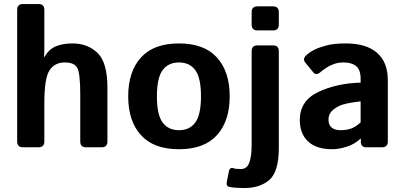

<svg xmlns="http://www.w3.org/2000/svg" viewBox="-20 -741 2038 966"><path d="M95.7 0Q66.4 0 66.4 -29.3V-691.4Q66.4 -720.7 95.7 -720.7H173.8Q203.1 -720.7 203.1 -691.4V-494.1Q203.1 -474.6 201.2 -455.1H204.1Q226.6 -493.7 261.2 -508.1Q295.9 -522.5 344.7 -522.5Q420.9 -522.5 470.7 -474.6Q520.5 -426.8 520.5 -299.8V-29.3Q520.5 0 491.2 0H413.1Q383.8 0 383.8 -29.3V-264.6Q383.8 -371.1 369.1 -398.9Q354.5 -426.8 306.2 -426.8Q254.9 -426.8 229 -387Q203.1 -347.2 203.1 -221.7V-29.3Q203.1 0 173.8 0Z M625 -256.3Q625 -380.9 689.2 -451.7Q753.4 -522.5 880.4 -522.5Q1007.3 -522.5 1071.5 -451.7Q1135.7 -380.9 1135.7 -256.3Q1135.7 -131.8 1071.5 -61Q1007.3 9.8 880.4 9.8Q753.4 9.8 689.2 -61Q625 -131.8 625 -256.3ZM769.5 -256.3Q769.5 -163.6 798.1 -124.8Q826.7 -85.9 880.4 -85.9Q934.1 -85.9 962.6 -124.8Q991.2 -163.6 991.2 -256.3Q991.2 -349.1 962.6 -387.9Q934.1 -426.8 880.4 -426.8Q826.7 -426.8 798.1 -387.9Q769.5 -349.1 769.5 -256.3Z M1135.3 199.7Q1116.7 196.3 1121.1 174.3L1131.8 120.6Q1136.2 98.1 1156.7 106Q1165.5 109.4 1191.9 109.4Q1222.7 109.4 1234.4 77.1Q1246.1 44.9 1246.1 -12.7V-483.4Q1246.1 -512.7 1275.4 -512.7H1353.5Q1382.8 -512.7 1382.8 -483.4V2Q1382.8 123 1335.4 164.1Q1288.1 205.1 1209 205.1Q1165 205.1 1135.3 199.7ZM1275.4 -587.9Q1246.1 -587.9 1246.1 -617.2V-679.7Q1246.1 -709 1275.4 -709H1353.5Q1382.8 -709 1382.8 -679.7V-617.2Q1382.8 -587.9 1353.5 -587.9Z M1488.3 -136.7Q1488.3 -234.4 1581.5 -278.3Q1674.8 -322.3 1794.4 -325.2V-344.7Q1794.4 -389.6 1772 -408.2Q1749.5 -426.8 1709.5 -426.8Q1681.2 -426.8 1659.4 -418.7Q1637.7 -410.6 1621.8 -400.1Q1606 -389.6 1593.3 -378.9Q1570.8 -359.4 1556.2 -377L1515.6 -426.8Q1500.5 -445.3 1522.9 -464.8Q1540 -480 1562.7 -491.2Q1585.4 -502.4 1623 -512.5Q1660.6 -522.5 1720.7 -522.5Q1822.3 -522.5 1876.7 -475.6Q1931.2 -428.7 1931.2 -337.4V-29.3Q1931.2 0 1901.9 0H1821.8Q1795.4 0 1795.4 -29.3V-43.9H1794.4Q1765.6 -16.1 1725.3 -3.2Q1685.1 9.8 1651.4 9.8Q1571.3 9.8 1529.8 -29.5Q1488.3 -68.8 1488.3 -136.7ZM1632.8 -139.6Q1632.8 -122.6 1639.6 -110.1Q1646.5 -97.7 1661.1 -91.8Q1675.8 -85.9 1693.8 -85.9Q1718.8 -85.9 1742.2 -92.8Q1765.6 -99.6 1794.4 -125V-231Q1712.4 -221.7 1684.6 -207Q1656.7 -192.4 1644.8 -176.8Q1632.8 -161.1 1632.8 -139.6Z"/></svg>

Font: Istok Web
Style: Bold
Weight: 700
Designer: Andrey V. Panov
Foundry: Andrey V. Panov
Version: Version 1.0.2g